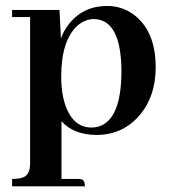

<svg xmlns="http://www.w3.org/2000/svg" viewBox="-20 -452 584 657"><path d="M190.4 160.2V-37.1Q231.4 8.8 309.6 9.8Q402.3 9.8 460.9 -61.5Q512.7 -125 512.7 -221.7Q512.7 -340.8 443.4 -397.5Q401.4 -431.6 346.7 -431.6Q265.6 -431.6 216.8 -371.1Q198.2 -347.7 188.5 -320.3L183.6 -418H21.5V-393.6H83V107.4Q83 148.4 55.7 156.2Q43 160.2 21.5 160.2V185.5H270.5Q270.5 164.1 257.8 161.1Q252 160.2 246.1 160.2ZM301.8 -386.7Q394.5 -384.8 395.5 -209Q395.5 -42 316.4 -18.6Q305.7 -15.6 293 -15.6Q233.4 -15.6 206.1 -85Q189.5 -128.9 189.5 -190.4Q189.5 -314.5 246.1 -365.2Q271.5 -386.7 301.8 -386.7Z"/></svg>

Font: Abhaya Libre
Style: Bold
Weight: 700
Designer: Pushpananda Ekanayake, Sol Matas, Pathum Egodawatta
Foundry: Mooniak
Version: Version 1.050 ; ttfautohint (v1.6)